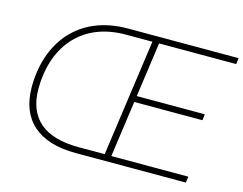

<svg xmlns="http://www.w3.org/2000/svg" viewBox="-96 -849 1268 1000"><g transform="rotate(15 537.5 -348.5)"><path d="M383.5 0H977L982 -33H566.5L609 -336H976.5L980.5 -369H613.5L655 -664H1070.5L1075 -697H478.5C211 -697 73 -510.5 73 -273.5C73 -96.5 181.5 0 383.5 0ZM109 -274.5C109 -484.5 225.5 -663.5 476 -663.5H619L530.5 -33.5H388.5C206.5 -33.5 109 -113.5 109 -274.5Z"/></g></svg>

Font: HK Grotesk ExtraLight
Style: Italic
Weight: 200
Italic angle: -16°
Designer: Alfredo Marco Pradil
Foundry: Hanken Design Co.
Version: Version 3.001;FEAKit 1.0